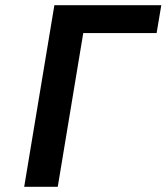

<svg xmlns="http://www.w3.org/2000/svg" viewBox="-20 -718 640 738"><path d="M73 0H202L300 -591H582L600 -698H189Z"/></svg>

Font: IBM Plex Mono SmBld
Style: Italic
Weight: 600
Italic angle: -9.5°
Monospace: yes
Designer: Mike Abbink, Paul van der Laan, Pieter van Rosmalen
Foundry: Bold Monday
Version: Version 2.004